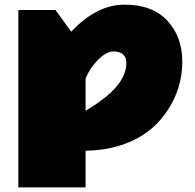

<svg xmlns="http://www.w3.org/2000/svg" viewBox="-20 -650 843 828"><path d="M766.1 -384.8Q765.6 -245.1 673.8 -135.7Q605.5 -54.2 487.8 -19.5Q426.8 -1.5 349.1 0V158.2H59.1V-606.9H219.2L287.1 -513.2Q396.5 -629.9 517.1 -629.9Q637.7 -629.9 701.9 -560.5Q766.1 -491.2 766.1 -384.8ZM495.1 -424.3Q484.9 -428.2 469.7 -428.2Q439 -428.2 403.6 -392.8Q368.2 -357.4 349.1 -312V-171.9Q357.4 -177.7 373.8 -187.7Q390.1 -197.8 409.7 -211.9Q524.9 -293.9 524.9 -378.9Q524.9 -413.1 495.1 -424.3Z"/></svg>

Font: Fz Rammetto One
Style: Regular
Weight: 400
Designer: Vernon Adams
Foundry: Vernon Adams
Version: Vit hóa bi c Thuy @ FontZin.Com